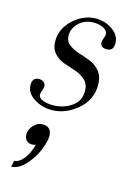

<svg xmlns="http://www.w3.org/2000/svg" viewBox="-109 -470 561 811"><g transform="rotate(15 171.5 -64.5)"><path d="M126 9Q83 9 48 -13.5Q13 -36 13 -71Q13 -104 42 -104Q54 -104 62.5 -97.5Q71 -91 71 -78Q71 -71 66.5 -60Q62 -49 62 -43Q62 -27 81.5 -19.5Q101 -12 126 -12Q170 -12 206 -36Q242 -60 242 -105Q242 -134 224 -151.5Q206 -169 180 -177.5Q154 -186 128 -195Q102 -204 84 -224Q66 -244 66 -277Q66 -332 110.5 -372.5Q155 -413 209 -413Q249 -413 281.5 -390Q314 -367 314 -333Q314 -299 285 -299Q256 -299 256 -323Q256 -330 260.5 -341Q265 -352 265 -358Q265 -375 246.5 -384.5Q228 -394 204 -394Q164 -394 139 -369.5Q114 -345 114 -314Q114 -290 132 -275.5Q150 -261 175.5 -253Q201 -245 227 -235Q253 -225 271 -202.5Q289 -180 289 -144Q289 -78 237 -34.5Q185 9 126 9ZM23 284 29 257Q51 256 70.5 231Q90 206 100 168Q91 171 84 171Q68 171 59 161.5Q50 152 50 136Q50 114 67 95.5Q84 77 105 77Q146 77 146 119Q146 128 143 139Q132 192 96 238Q60 284 23 284Z"/></g></svg>

Font: HK Venetian
Style: Italic
Weight: 400
Italic angle: -12°
Version: Version 1.000;PS 001.000;hotconv 1.0.88;makeotf.lib2.5.64775